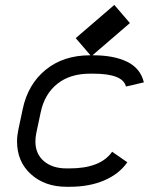

<svg xmlns="http://www.w3.org/2000/svg" viewBox="-20 -732 640 765"><path d="M351.1 -438.5H338.9Q258.8 -438.5 208 -397.7Q157.2 -356.9 142.1 -284.2L124.5 -201.2Q121.1 -184.6 121.1 -168.5Q121.1 -118.7 155 -89.8Q189 -61 245.1 -61H257.3Q380.4 -61 426.8 -127.4L487.3 -85.4Q454.6 -38.6 395.3 -13.2Q335.9 12.2 257.3 12.2H245.1Q158.7 12.2 103.3 -37.8Q47.9 -87.9 47.9 -168.5Q47.9 -190.4 53.2 -215.8L70.8 -298.8Q91.8 -397 162.4 -454.3Q232.9 -511.7 338.9 -511.7H351.1Q434.1 -511.7 487.1 -485.6Q540 -459.5 553.2 -403.8L481.9 -387.2Q469.7 -438.5 351.1 -438.5ZM343.8 -507.8 281.7 -580.1 435.5 -712.4 497.6 -640.1Z"/></svg>

Font: Anka/Coder
Style: Italic
Weight: 400
Italic angle: -12°
Monospace: yes
Version: Version 001.100